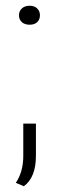

<svg xmlns="http://www.w3.org/2000/svg" viewBox="-20 -515 205 668"><path d="M63 133 35 121Q61 83 61 27V-85H105V27Q105 102 63 133ZM46 -462Q46 -476 56 -485.5Q66 -495 83 -495Q100 -495 109.5 -485.5Q119 -476 119 -462Q119 -447 109.5 -438Q100 -429 83 -429Q66 -429 56 -438Q46 -447 46 -462Z"/></svg>

Font: Creato Display Light
Style: Regular
Weight: 300
Version: Version 1.000